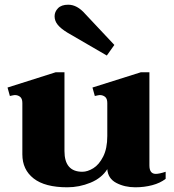

<svg xmlns="http://www.w3.org/2000/svg" viewBox="-20 -786 738 816"><path d="M212 -717Q212 -736 226.5 -751Q241 -766 270 -766Q308 -766 342 -727L466 -595L434 -550L267 -647Q239 -664 225.5 -680.5Q212 -697 212 -717ZM684 -56V-26Q661 -8 627 1Q593 10 555 10Q510 10 474.5 -8.5Q439 -27 436 -67Q412 -29 364.5 -9.5Q317 10 266 10Q171 10 123 -27.5Q75 -65 75 -130V-348Q75 -367 65.5 -374.5Q56 -382 43 -382Q39 -382 22 -378L12 -414L217 -479H254V-144Q254 -56 330 -56Q352 -56 376.5 -71Q401 -86 418.5 -120.5Q436 -155 436 -208V-348Q436 -367 426.5 -374.5Q417 -382 404 -382Q400 -382 383 -378L373 -414L579 -479H615V-83Q615 -47 642 -47Q657 -47 684 -56Z"/></svg>

Font: Taviraj Bold
Style: Regular
Weight: 700
Designer: Katatrad Team
Foundry: CadsonDemak
Version: Version 1.030